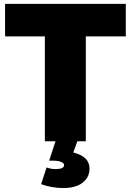

<svg xmlns="http://www.w3.org/2000/svg" viewBox="-20 -721 668 980"><path d="M418 0H375L354 57.1Q437 78.1 437 139.2Q437 173.3 417.2 196.5Q397.5 219.7 368.7 229.2Q339.8 238.8 304.2 238.8Q244.6 238.8 189.9 219.2L217.8 133.8Q239.3 142.1 266.1 142.1Q284.2 142.1 295.7 137Q307.1 131.8 307.1 122.1Q307.1 110.8 290.8 105Q274.4 99.1 251 99.1H231L263.2 0H209V-535.2H5.9V-701.2H622.1V-535.2H418Z"/></svg>

Font: Montserrat arm ExtraBold
Style: Regular
Weight: 800
Designer: Julieta Ulanovsky
Foundry: Julieta Ulanovsky
Version: Version 6.000;PS 006.000;hotconv 1.0.88;makeotf.lib2.5.64775